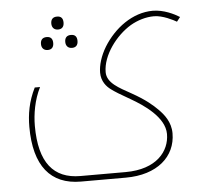

<svg xmlns="http://www.w3.org/2000/svg" viewBox="-51 -532 898 827"><g transform="rotate(-5 397.5 -118.5)"><path d="M225 -421C241 -421 251 -430 251 -449C251 -468 242 -477 225 -477C206 -477 198 -466 198 -449C198 -433 207 -421 225 -421ZM266 240H460C596 240 677 168 677 67C677 18 649 -16 626 -39C605 -60 576 -86 515 -120C465 -148 413 -173 413 -220C413 -293 474 -374 539 -413C570 -431 606 -442 641 -442C679 -442 724 -418 738 -410L753 -429C731 -443 685 -466 638 -466C550 -466 471 -406 424 -330C401 -292 389 -252 389 -220C389 -182 411 -158 429 -145C445 -133 466 -120 510 -95C564 -64 653 -5 653 68C653 142 596 216 461 216H266C150 216 89 143 89 -16C89 -66 99 -128 126 -181H103C74 -123 65 -68 65 -14C65 155 135 240 266 240ZM173 -337C189 -337 199 -346 199 -365C199 -384 190 -393 173 -393C154 -393 146 -382 146 -365C146 -349 155 -337 173 -337ZM278 -337C294 -337 304 -346 304 -365C304 -384 295 -393 278 -393C259 -393 251 -382 251 -365C251 -349 260 -337 278 -337Z"/></g></svg>

Font: Noto Kufi Arabic Thin
Style: Regular
Weight: 100
Designer: Monotype Design Team, David Williams, Khaled Hosny
Foundry: Google LLC
Version: Version 2.109